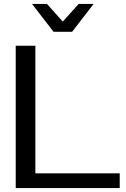

<svg xmlns="http://www.w3.org/2000/svg" viewBox="-20 -958 640 978"><path d="M589.8 0H60.1V-725.1H160.2V-75.2H589.8ZM299.8 -848.1 380.9 -938H457L347.2 -795.9H252.9L143.1 -938H219.2Z"/></svg>

Font: Aurulent Sans Mono
Style: Regular
Weight: 400
Monospace: yes
Version: Version 2007.05.04